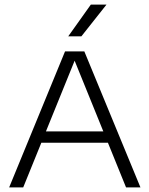

<svg xmlns="http://www.w3.org/2000/svg" viewBox="-20 -820 654 840"><path d="M20 0 264.5 -595H349L594.5 0H531.5L301 -568H312L81.5 0ZM144.5 -195.5 159.5 -245H454.5L469 -195.5ZM278.5 -661 377.5 -800H446L336 -661Z"/></svg>

Font: Encode Sans SC SemiExpanded Light
Style: Regular
Weight: 300
Width: 6
Designer: Multiple Designers
Foundry: Impallari Type
Version: Version 3.002